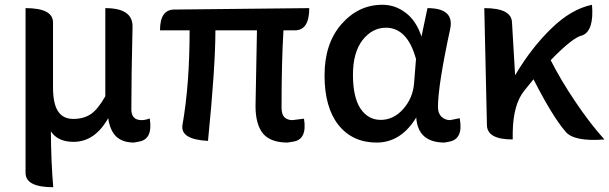

<svg xmlns="http://www.w3.org/2000/svg" viewBox="-20 -584 2551 804"><path d="M421 -550Q537 -550 535 -471Q530 -263 530 -126Q530 -81 573 -81Q589 -81 607 -88Q621 -1 562 9L541 13Q495 13 468 -11Q441 -36 433 -89Q377 10 288 10Q222 10 193 -34Q194 97 203 200Q87 200 87 140V-550Q202 -550 202 -490V-218Q202 -150 223 -118Q244 -86 287 -86Q330 -86 360 -106Q390 -126 421 -181V-550Z M1050 -140 1056 -457H882Q882 -304 851 6Q735 0 744 -60Q774 -230 774 -457H650Q650 -544 710 -544L1275 -550Q1275 -457 1215 -457H1167Q1159 -324 1159 -134Q1159 -105 1171 -93Q1184 -81 1204 -81L1253 -87Q1267 0 1208 9L1184 13Q1113 13 1081 -25Q1050 -64 1050 -140Z M1723 -92Q1659 13 1557 13Q1456 13 1397 -61Q1339 -135 1339 -268Q1339 -402 1410 -483Q1481 -564 1581 -564Q1635 -564 1678 -531Q1722 -499 1745 -431L1770 -550Q1884 -550 1865 -462Q1814 -226 1814 -136Q1814 -109 1829 -95Q1844 -81 1865 -81L1905 -89Q1921 -2 1862 9L1842 13Q1730 13 1723 -92ZM1489 -130Q1521 -82 1574 -82Q1628 -82 1668 -127Q1709 -173 1714 -236L1722 -337Q1686 -468 1596 -468Q1539 -468 1498 -416Q1458 -364 1458 -271Q1458 -178 1489 -130Z M2127 0Q2020 0 2019 -60L2008 -550Q2122 -550 2124 -490L2137 -269Q2206 -385 2289 -465Q2372 -546 2459 -564Q2468 -456 2419 -436Q2380 -429 2286 -332Q2328 -249 2390 -157Q2452 -65 2511 0Q2383 10 2348 -33Q2293 -97 2214 -252Q2211 -248 2197 -231Q2184 -215 2176 -205Q2129 -148 2127 -30V0Z"/></svg>

Font: Swei Half Moon CJK TC
Style: Medium
Weight: 500
Version: Version 2.125